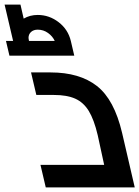

<svg xmlns="http://www.w3.org/2000/svg" viewBox="-101 -815 606 835"><path d="M485 0H98L75 -98H352L324 -227Q308 -295 285 -332.5Q262 -370 226 -386Q190 -402 134 -402H57L34 -500H119Q245 -500 320.5 -441Q396 -382 430 -237ZM222 -573H-60L-75 -637H-44L-81 -795H-12L2 -734Q29 -750 63 -750Q113 -750 154 -718.5Q195 -687 207 -637ZM23 -650Q23 -647 25 -637H137Q128 -657 108 -671.5Q88 -686 63 -686Q45 -686 34 -676Q23 -666 23 -650Z"/></svg>

Font: Cairo SemiBold
Style: Italic
Weight: 600
Italic angle: -13°
Designer: Mohamed Gaber, Accademia di Belle Arti di Urbino and others
Foundry: Kief Type Foundry, Accademia di Belle Arti di Urbino and others
Version: Version 3.011